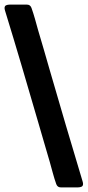

<svg xmlns="http://www.w3.org/2000/svg" viewBox="-50 -790 379 829"><path d="M66.9 -770Q80.6 -770 85.9 -755.9Q94.2 -732.4 101.1 -708Q107.9 -683.6 114.7 -659.2Q127.4 -617.2 139.6 -574.7Q151.9 -532.2 164.1 -489.7Q199.2 -369.1 234.6 -248.3Q270 -127.4 306.6 -6.8Q308.6 0 308.6 3.9Q308.6 13.2 302 16.1Q295.4 19 287.6 19H211.9Q198.2 19 192.9 4.9Q184.6 -18.6 178 -43.2Q171.4 -67.9 164.6 -91.8Q152.3 -133.8 139.9 -176.3Q127.4 -218.8 115.2 -261.2Q80.1 -382.3 44.4 -502.9Q8.8 -623.5 -28.3 -744.1Q-30.3 -751 -30.3 -754.9Q-30.3 -764.2 -23.7 -767.1Q-17.1 -770 -9.3 -770Z"/></svg>

Font: Belanosima
Style: Regular
Weight: 400
Designer: The DocRepair Project, Santiago Orozco
Foundry: Google
Version: Version 2.000